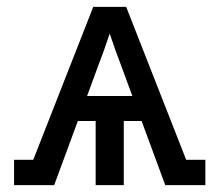

<svg xmlns="http://www.w3.org/2000/svg" viewBox="-20 -540 640 560"><path d="M21 0V-74H77L252 -520H348L523 -74H579V0H462L393 -187H341V0H259V-187H207L138 0ZM234 -260H366L334 -347Q325 -370 316.5 -394Q308 -418 300 -442Q292 -418 283.5 -394Q275 -370 266 -347Z"/></svg>

Font: Iosevka Plex Etoile
Style: Regular
Weight: 400
Designer: Belleve Invis
Foundry: Belleve Invis
Version: Version 25.1.1; ttfautohint (v1.8.4)